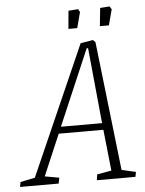

<svg xmlns="http://www.w3.org/2000/svg" viewBox="-106 -784 626 827"><g transform="rotate(-5 207.0 -370.5)"><path d="M450 -21 446 0H279L283 -25L345 -36L326 -214H133L57 -36L119 -25L114 0H-53L-49 -21L14 -34L261 -594L315 -603L325 -593L389 -35ZM145 -243H323L291 -570H285ZM221 -738 263 -741 270 -728 252 -660H214ZM358 -738 399 -741 407 -728 389 -660H350Z"/></g></svg>

Font: Grenze ExtraLight
Style: Italic
Weight: 275
Italic angle: -10°
Designer: Renata Polastri
Foundry: Omnibus-Type
Version: Version 1.002; ttfautohint (v1.8)